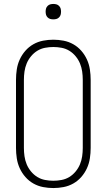

<svg xmlns="http://www.w3.org/2000/svg" viewBox="-20 -944 540 972"><path d="M250 8Q224 8 198 3Q172 -2 149 -15Q126 -28 108.5 -48Q91 -68 80 -92Q69 -116 65 -142.5Q61 -169 61 -195V-540Q61 -566 65 -592.5Q69 -619 80 -643Q91 -667 108.5 -687Q126 -707 149 -720Q172 -733 198 -738Q224 -743 250 -743Q276 -743 302 -738Q328 -733 351 -720Q374 -707 391.5 -687Q409 -667 420 -643Q431 -619 435 -592.5Q439 -566 439 -540V-195Q439 -169 435 -142.5Q431 -116 420 -92Q409 -68 391.5 -48Q374 -28 351 -15Q328 -2 302 3Q276 8 250 8ZM250 -29Q271 -29 292 -33Q313 -37 331 -48Q349 -59 363 -76Q377 -93 385 -112.5Q393 -132 396 -153Q399 -174 399 -195V-540Q399 -561 396 -582Q393 -603 385 -622.5Q377 -642 363 -659Q349 -676 331 -687Q313 -698 292 -702Q271 -706 250 -706Q229 -706 208 -702Q187 -698 169 -687Q151 -676 137 -659Q123 -642 115 -622.5Q107 -603 104 -582Q101 -561 101 -540V-195Q101 -174 104 -153Q107 -132 115 -112.5Q123 -93 137 -76Q151 -59 169 -48Q187 -37 208 -33Q229 -29 250 -29ZM250 -846Q242 -846 234.5 -848Q227 -850 221 -856Q215 -862 213 -869.5Q211 -877 211 -885Q211 -893 213 -900.5Q215 -908 221 -914Q227 -920 234.5 -922Q242 -924 250 -924Q258 -924 265.5 -922Q273 -920 279 -914Q285 -908 287 -900.5Q289 -893 289 -885Q289 -877 287 -869.5Q285 -862 279 -856Q273 -850 265.5 -848Q258 -846 250 -846Z"/></svg>

Font: Iosevka Term Curly Extralight
Style: Regular
Weight: 200
Designer: Belleve Invis
Foundry: Belleve Invis
Version: Version 32.3.0